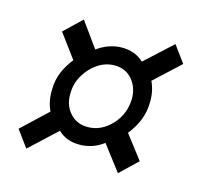

<svg xmlns="http://www.w3.org/2000/svg" viewBox="-65 -541 517 502"><g transform="rotate(15 193.5 -290.5)"><path d="M46 -108 13 -153 82 -218Q70 -243 71 -274Q71 -300 80.5 -322.5Q90 -345 105 -363L57 -428L104 -473L153 -405Q168 -416 185 -422Q202 -428 220 -428Q255 -428 279 -406L352 -473L385 -428L316 -364Q328 -338 327 -309Q327 -283 317.5 -259.5Q308 -236 292 -217L341 -153L294 -108L242 -176Q213 -154 177 -154Q141 -154 119 -176ZM186 -204Q222 -204 250 -233.5Q278 -263 279 -305Q279 -336 261 -357Q243 -378 213 -378Q189 -378 168 -364Q147 -350 133.5 -327Q120 -304 120 -277Q119 -246 137.5 -225Q156 -204 186 -204Z"/></g></svg>

Font: Georama Condensed
Style: Italic
Weight: 400
Width: 3
Italic angle: -9°
Designer: Jean-Baptiste Levee
Foundry: Production Type
Version: Version 1.000